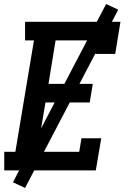

<svg xmlns="http://www.w3.org/2000/svg" viewBox="-20 -843 640 950"><path d="M1 0V-92H56L148 -643H104V-735H576L550 -576H452L463 -643H255L220 -428H439L424 -336H205L164 -92H372L383 -159H481L454 0ZM104 87 44 59 505 -823 565 -795Z"/></svg>

Font: Iosevka Curly Slab SmBdEx
Style: Italic
Weight: 600
Width: 7
Italic angle: -9°
Monospace: yes
Designer: Belleve Invis
Foundry: Belleve Invis
Version: Version 11.1.0; ttfautohint (v1.8.3)